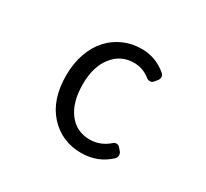

<svg xmlns="http://www.w3.org/2000/svg" viewBox="-151 -976 1302 1215"><g transform="rotate(30 500.0 -368.5)"><path d="M560.5 12.7Q418 12.7 325.7 -88.4Q233.4 -189.5 233.4 -366.2Q233.4 -454.1 259.3 -526.9Q285.2 -599.6 330.1 -648.4Q375 -697.3 435.5 -723.6Q496.1 -750 565.4 -750Q669.9 -750 750 -680.7Q760.7 -671.9 761.2 -656.7Q761.7 -641.6 752 -630.9L734.4 -609.4Q725.6 -598.6 711.4 -598.1Q697.3 -597.7 686.5 -606.4Q632.8 -649.4 567.4 -649.4Q471.7 -649.4 412.1 -573.7Q352.5 -498 352.5 -370.1Q352.5 -239.3 409.7 -163.6Q466.8 -87.9 564.5 -87.9Q641.6 -87.9 703.1 -141.6Q712.9 -151.4 727.1 -150.9Q741.2 -150.4 750 -139.6L767.6 -119.1Q776.4 -108.4 776.4 -93.8Q776.4 -78.1 765.6 -67.4Q680.7 12.7 560.5 12.7Z"/></g></svg>

Font: Gen Jyuu Gothic L Monospace Medium
Style: Regular
Weight: 500
Designer: [Source Han Sans]
Ryoko NISHIZUKA  (kana & ideographs); Paul D. Hunt (Latin, Greek & Cyrillic); Wenlong ZHANG  (bopomofo
Version: Version 1.002.20150607